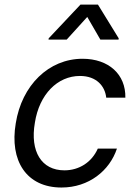

<svg xmlns="http://www.w3.org/2000/svg" viewBox="-20 -810 594 841"><path d="M499.3 -636.4 500 -642 409.1 -789.8H332.4L193.2 -642L192.5 -636.4H272L362.2 -735.8L419.7 -636.4ZM249.3 11.4C369.3 11.4 460.2 -62.5 492.2 -159.1H408.4C382.1 -99.4 326.7 -63.9 262.1 -63.9C161.9 -63.9 110.8 -146.3 132.8 -272.7C152 -396.3 231.5 -477.3 330.3 -477.3C403.4 -477.3 440.3 -431.8 445.3 -382.1H529.1C531.2 -484.4 456 -552.6 341.6 -552.6C193.2 -552.6 75.3 -436.1 49 -269.9C21.3 -106.5 95.2 11.4 249.3 11.4Z"/></svg>

Font: Riot Sans 2.0
Style: Italic
Weight: 400
Italic angle: -9.39999°
Designer: Rasmus Andersson
Foundry: rsms
Version: Version 3.006;hotconv 1.0.109;makeotfexe 2.5.65596